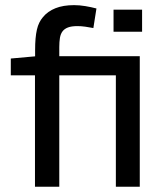

<svg xmlns="http://www.w3.org/2000/svg" viewBox="-20 -709 628 729"><path d="M510.7 0H419.9V-422.9H205.1V0H112.8V-422.9H21V-486.8L113.3 -495.1V-518.6Q113.3 -543.5 115 -562.5Q116.7 -581.5 120.1 -596.4Q123.5 -611.3 129.2 -622.8Q134.8 -634.3 143.1 -644Q161.1 -666 190.4 -677.7Q219.7 -689.5 261.2 -689.5Q281.7 -689.5 304 -685.8Q326.2 -682.1 346.2 -676.8Q343.3 -656.7 340.3 -639.4Q337.4 -622.1 334.5 -602.5Q319.3 -605.5 303.7 -607.7Q288.1 -609.9 273.9 -609.9Q251.5 -609.9 238 -604.7Q224.6 -599.6 217.3 -589.8Q210 -580.1 207.5 -564.9Q205.1 -549.8 205.1 -530.3V-495.6H510.7ZM519.5 -672.4V-588.4H411.1V-672.4Z"/></svg>

Font: Shanti
Style: Regular
Weight: 400
Designer: vernon adams
Foundry: vernon adams
Version: Version 1.000